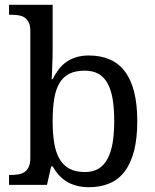

<svg xmlns="http://www.w3.org/2000/svg" viewBox="-20 -780 654 810"><path d="M559.1 -269Q559.1 -196.8 545.7 -144Q532.2 -91.3 506.3 -57.1Q480.5 -22.9 442.4 -6.6Q404.3 9.8 355 9.8Q326.2 9.8 302.7 3.4Q279.3 -2.9 260.5 -14.6Q241.7 -26.4 227.3 -42.5Q212.9 -58.6 202.1 -78.1H195.8L178.2 0H18.1V-42H25.9Q43 -42 57.9 -44.4Q72.8 -46.9 83.7 -54.4Q94.7 -62 101.3 -76.2Q107.9 -90.3 107.9 -113.8V-649.9Q107.9 -671.9 101.3 -685.3Q94.7 -698.7 83.5 -706.1Q72.3 -713.4 57.4 -715.6Q42.5 -717.8 25.9 -717.8H18.1V-759.8H202.1V-576.2Q202.1 -559.1 201.7 -536.9Q201.2 -514.6 200.2 -494.1Q199.2 -470.7 198.2 -445.8H202.1Q213.4 -468.8 227.5 -487.3Q241.7 -505.9 260.3 -518.8Q278.8 -531.7 302.2 -538.8Q325.7 -545.9 355 -545.9Q404.3 -545.9 442.4 -529.5Q480.5 -513.2 506.3 -479.2Q532.2 -445.3 545.7 -393.1Q559.1 -340.8 559.1 -269ZM337.9 -481.9Q298.8 -481.9 272.7 -469Q246.6 -456.1 231 -429.7Q215.3 -403.3 208.7 -363.3Q202.1 -323.2 202.1 -269Q202.1 -216.8 208.7 -176.8Q215.3 -136.7 231.2 -109.4Q247.1 -82 273.2 -68.1Q299.3 -54.2 338.9 -54.2Q372.1 -54.2 395.3 -68.1Q418.5 -82 433.3 -109.4Q448.2 -136.7 455.1 -177Q461.9 -217.3 461.9 -270Q461.9 -323.2 455.1 -363Q448.2 -402.8 433.3 -429.2Q418.5 -455.6 394.8 -468.8Q371.1 -481.9 337.9 -481.9Z"/></svg>

Font: Gandom FD
Style: FD
Weight: 400
Foundry: DejaVu fonts team - Redesigned by Saber Rastikerdar - Based on Samim Font
Version: Version 0.6